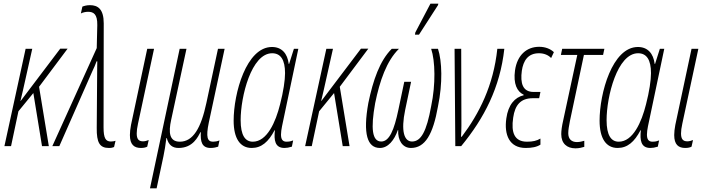

<svg xmlns="http://www.w3.org/2000/svg" viewBox="-20 -793 3831 1042"><path d="M4 0H40L80 -189L161 -288L208 0H245L192 -322L347 -529H307L92 -245H91C100 -280 110 -328 119 -367L155 -528H119Z M571 10C585 10 592 8 599 5L607 -29C601 -27 592 -25 582 -25C554 -25 542 -42 542 -102L543 -666C543 -744 511 -765 468 -765C449 -765 434 -760 427 -757L419 -720C430 -726 446 -729 458 -729C488 -729 509 -716 508 -657L505 -532L264 0H302L481 -406C490 -425 498 -442 504 -460H508C507 -436 508 -438 507 -367L505 -99C504 -19 521 10 571 10Z M745 10C760 10 772 7 779 3L787 -33C778 -29 766 -26 756 -26C732 -26 722 -39 722 -69C722 -82 724 -100 729 -122L816 -528H779L691 -115C687 -94 685 -75 685 -60C685 -8 708 10 745 10Z M794 229H830L867 55C873 27 878 -4 883 -44H885C895 -6 916 10 949 10C1028 10 1055 -52 1068 -76H1070C1067 -25 1075 10 1123 10C1141 10 1155 6 1164 3L1171 -31C1160 -26 1146 -24 1136 -24C1105 -24 1097 -49 1113 -127L1199 -528H1163L1100 -234C1071 -98 1028 -24 956 -24C898 -24 894 -75 909 -143L992 -528H955Z M1346 10C1399 10 1437 -23 1470 -86H1472C1466 -32 1472 10 1524 10C1535 10 1548 8 1564 3L1571 -31C1553 -24 1543 -24 1535 -24C1513 -24 1505 -38 1505 -63C1505 -88 1514 -123 1522 -162L1599 -528H1575L1549 -446H1547C1540 -503 1509 -538 1456 -538C1317 -538 1248 -287 1248 -138C1248 -42 1283 10 1346 10ZM1352 -24C1311 -24 1286 -58 1286 -141C1286 -269 1344 -504 1457 -504C1503 -504 1527 -469 1527 -396C1527 -358 1518 -296 1500 -227C1476 -130 1429 -24 1352 -24Z M1636 0H1672L1712 -189L1793 -288L1840 0H1877L1824 -322L1979 -529H1939L1724 -245H1723C1732 -280 1742 -328 1751 -367L1787 -528H1751Z M2232 -605H2254L2357 -765L2359 -773H2316L2234 -617ZM2042 10C2086 10 2120 -32 2139 -87H2141C2138 -31 2165 10 2210 10C2287 10 2330 -63 2357 -216C2383 -341 2379 -462 2357 -528H2320C2342 -462 2345 -335 2320 -217C2295 -79 2265 -25 2216 -25C2173 -25 2155 -82 2179 -197L2211 -349H2174L2142 -197C2119 -87 2093 -25 2049 -25C2000 -25 1991 -94 2016 -233C2041 -355 2078 -462 2145 -528H2106C2041 -463 2005 -359 1979 -234C1949 -67 1973 10 2042 10Z M2451 0H2483C2608 -152 2694 -318 2717 -528H2679C2658 -329 2581 -177 2486 -51H2482C2485 -87 2484 -141 2484 -164L2483 -528H2447Z M2833 10C2866 10 2893 5 2913 -8V-41C2893 -29 2872 -24 2840 -24C2772 -24 2753 -73 2765 -154C2775 -225 2807 -260 2872 -260H2906L2913 -294H2876C2816 -294 2803 -342 2812 -409C2820 -463 2845 -504 2905 -504C2933 -504 2956 -494 2971 -478L2986 -510C2967 -528 2939 -539 2906 -539C2839 -539 2787 -495 2775 -411C2765 -338 2786 -296 2822 -279V-276C2774 -265 2738 -224 2728 -151C2715 -62 2744 10 2833 10Z M3103 12C3122 12 3138 8 3151 4V-29C3140 -26 3127 -22 3111 -22C3082 -22 3064 -38 3064 -70C3064 -90 3068 -108 3073 -136L3149 -495H3253L3260 -528H3031L3024 -495H3113L3037 -142C3029 -107 3026 -83 3026 -65C3026 -14 3057 12 3103 12Z M3332 10C3385 10 3423 -23 3456 -86H3458C3452 -32 3458 10 3510 10C3521 10 3534 8 3550 3L3557 -31C3539 -24 3529 -24 3521 -24C3499 -24 3491 -38 3491 -63C3491 -88 3500 -123 3508 -162L3585 -528H3561L3535 -446H3533C3526 -503 3495 -538 3442 -538C3303 -538 3234 -287 3234 -138C3234 -42 3269 10 3332 10ZM3338 -24C3297 -24 3272 -58 3272 -141C3272 -269 3330 -504 3443 -504C3489 -504 3513 -469 3513 -396C3513 -358 3504 -296 3486 -227C3462 -130 3415 -24 3338 -24Z M3699 10C3714 10 3726 7 3733 3L3741 -33C3732 -29 3720 -26 3710 -26C3686 -26 3676 -39 3676 -69C3676 -82 3678 -100 3683 -122L3770 -528H3733L3645 -115C3641 -94 3639 -75 3639 -60C3639 -8 3662 10 3699 10Z"/></svg>

Font: Noto Sans ExtraCondensed ExtraLight
Style: Italic
Weight: 200
Width: 2
Italic angle: -12°
Designer: Monotype Design Team
Foundry: Monotype Imaging Inc.
Version: Version 2.013